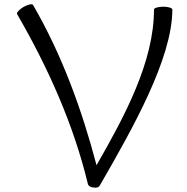

<svg xmlns="http://www.w3.org/2000/svg" viewBox="-20 -844 866 889"><path d="M442 15C592 -245 778 -572 778 -800C778 -807 759 -813 736 -813C713 -813 693 -807 693 -800C693 -559 559 -309 427 -79C359 -337 267 -590 133 -821C129 -828 110 -823 89 -812C69 -800 56 -785 59 -779C202 -532 320 -270 387 8C390 18 401 24 413 24C425 27 437 24 442 15Z"/></svg>

Font: Nupuram Expanded Light
Style: Regular
Weight: 300
Width: 7
Designer: Santhosh Thottingal (santhosh.thottingal@gmail.com)
Foundry: SMC
Version: Version 1.000